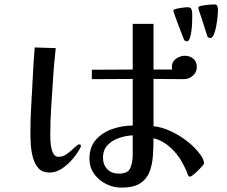

<svg xmlns="http://www.w3.org/2000/svg" viewBox="-20 -839 1040 878"><path d="M587 -220Q557 -219 525.5 -208.5Q494 -198 472.5 -176Q451 -154 451 -118Q451 -85 471 -65Q491 -45 524 -45Q565 -45 576 -71Q587 -97 587 -131ZM350 -173Q350 -169 348.5 -165.5Q347 -162 345 -159Q332 -135 310.5 -110Q289 -85 262.5 -67.5Q236 -50 206 -50Q174 -50 156.5 -69Q139 -88 131 -117Q123 -146 121 -176.5Q119 -207 119 -230Q119 -285 122 -340Q125 -395 128 -450Q130 -493 132.5 -536Q135 -579 139 -622L235 -619Q231 -582 227.5 -544Q224 -506 222 -468Q218 -407 214 -346Q210 -285 210 -224Q210 -214 210.5 -197.5Q211 -181 214.5 -163.5Q218 -146 225.5 -134Q233 -122 248 -122Q269 -122 288 -136.5Q307 -151 321.5 -165Q336 -179 342 -179Q344 -179 347 -177.5Q350 -176 350 -173ZM913 -90Q909 -84 895.5 -69.5Q882 -55 868 -43Q854 -31 848 -31Q846 -31 844 -33Q841 -34 839 -40Q834 -56 826 -71.5Q818 -87 810 -102Q790 -137 756.5 -167Q723 -197 682 -207Q682 -164 679 -124Q676 -84 663 -51.5Q650 -19 620 0Q590 19 535 19Q498 19 464.5 2Q431 -15 410 -44.5Q389 -74 389 -113Q389 -167 419 -200.5Q449 -234 495 -249.5Q541 -265 587 -265V-478L400 -477V-520L587 -521V-730H682V-521H767Q766 -525 766 -534Q766 -557 785 -570.5Q804 -584 825 -584Q848 -584 864 -570.5Q880 -557 880 -533Q880 -509 862 -493Q844 -477 821 -477L682 -478V-262Q720 -258 761 -239Q802 -220 838 -191.5Q874 -163 896 -132Q903 -123 908 -112.5Q913 -102 913 -90ZM859 -757Q859 -752 858.5 -735Q858 -718 855.5 -698.5Q853 -679 848 -664.5Q843 -650 835 -650Q828 -650 822 -656Q820 -662 812 -682Q804 -702 795 -726Q786 -750 779.5 -768.5Q773 -787 773 -790Q773 -795 780 -797Q788 -800 808.5 -803Q829 -806 839 -806Q851 -806 855 -797.5Q859 -789 859 -777.5Q859 -766 859 -757ZM977 -791Q977 -784 975 -764Q973 -744 969 -721Q965 -698 958 -681.5Q951 -665 942 -665Q935 -665 929 -671L900 -761Q898 -767 892.5 -783Q887 -799 887 -804Q887 -810 903 -813Q919 -816 937 -817.5Q955 -819 960 -819Q972 -819 974.5 -809.5Q977 -800 977 -791Z"/></svg>

Font: Kaisei Opti Medium
Style: Regular
Weight: 500
Designer: Font-Kai, 金井和夫
Foundry: KAZUO KANAI
Version: Version 5.003